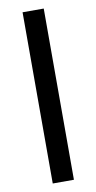

<svg xmlns="http://www.w3.org/2000/svg" viewBox="-85 -766 404 804"><g transform="rotate(-10 117.5 -364.0)"><path d="M72 -728H162V0H72Z"/></g></svg>

Font: Murecho
Style: Regular
Weight: 400
Designer: Neil Summerour
Foundry: Positype
Version: Version 1.010; ttfautohint (v1.8.3)